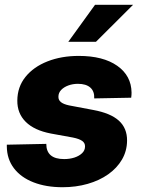

<svg xmlns="http://www.w3.org/2000/svg" viewBox="-20 -764 586 796"><path d="M239.3 12.2Q170.9 12.2 118.9 -8.1Q66.9 -28.3 37.8 -66.4Q8.8 -104.5 8.3 -156.7Q8.3 -158.7 8.3 -160.6Q8.3 -162.6 8.3 -164.1L171.9 -167.5Q171.9 -136.2 190.2 -120.4Q208.5 -104.5 246.1 -104.5Q269 -104.5 288.6 -110.8Q308.1 -117.2 320.3 -128.9Q332.5 -140.6 332.5 -156.7Q333 -170.9 320.8 -179.7Q308.6 -188.5 282.2 -193.8L190.9 -210.4Q122.1 -223.6 86.7 -258.8Q51.3 -293.9 51.8 -347.2Q52.2 -403.8 85.7 -445.3Q119.1 -486.8 176.8 -509.5Q234.4 -532.2 306.6 -532.2Q407.7 -532.2 466.1 -491.2Q524.4 -450.2 525.4 -380.4Q525.4 -376 525.1 -370.4Q524.9 -364.7 523.9 -358.9L370.6 -356Q372.1 -385.3 354.5 -400.9Q336.9 -416.5 303.2 -416.5Q281.7 -416.5 263.2 -409.7Q244.6 -402.8 233.4 -390.9Q222.2 -378.9 222.2 -363.3Q221.7 -349.6 232.4 -340.8Q243.2 -332 266.1 -327.1L366.7 -308.1Q438.5 -294.9 472.9 -263.7Q507.3 -232.4 506.8 -180.7Q506.3 -137.7 485.6 -102.3Q464.8 -66.9 428.5 -41.3Q392.1 -15.6 343.5 -1.7Q294.9 12.2 239.3 12.2ZM263.2 -590.8 374 -744.1H531.7L377.9 -590.8Z"/></svg>

Font: Inter 28pt ExtraBold
Style: Italic
Weight: 800
Italic angle: -9.3988°
Designer: Rasmus Andersson
Foundry: rsms
Version: Version 4.001;git-66647c0bb